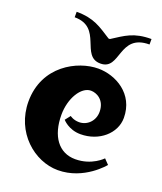

<svg xmlns="http://www.w3.org/2000/svg" viewBox="-142 -846 806 957"><g transform="rotate(20 260.5 -368.0)"><path d="M495 -726V-755C401 -755 363 -724 300 -684H293C230 -724 191 -755 98 -755V-726C247 -726 190 -553 297 -553C404 -553 332 -726 495 -726ZM25 -253C25 -90 154 19 279 19C418 19 506 -91 506 -91L481 -117C481 -117 430 -62 342 -62C254 -62 202 -134 202 -247C202 -334 248 -410 300 -410C330 -410 376 -388 376 -325C376 -277 340 -242 297 -242C266 -242 248 -257 248 -257L226 -229C226 -229 260 -188 324 -188C423 -188 500 -256 500 -338C500 -466 389 -526 297 -526C187 -526 25 -442 25 -253Z"/></g></svg>

Font: Ouroboros
Style: Regular
Weight: 400
Designer: Ariel Martín Pérez
Foundry: Velvetyne Type Foundry
Version: Version 2.001;hotconv 1.0.109;makeotfexe 2.5.65596